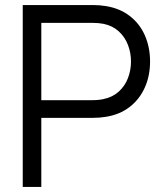

<svg xmlns="http://www.w3.org/2000/svg" viewBox="-20 -740 644 760"><path d="M70 0V-720H348Q374.5 -720 398.5 -716Q453.5 -707.5 493.2 -677Q533 -646.5 553.5 -599.8Q574 -553 574 -496.5Q574 -440 553.2 -393.5Q532.5 -347 493 -316.5Q453.5 -286 398.5 -277.5Q374.5 -273.5 348 -273.5H143.5V0ZM346 -343.5Q371 -343.5 390.5 -348Q426 -355.5 450.2 -377.5Q474.5 -399.5 486.5 -430.8Q498.5 -462 498.5 -496.5Q498.5 -531 486.5 -562.2Q474.5 -593.5 450.2 -615.8Q426 -638 390.5 -645.5Q370.5 -649.5 346 -649.5H143.5V-343.5Z"/></svg>

Font: CCSD_manrope
Style: Regular
Weight: 400
Designer: Mikhail Sharanda
Foundry: Mikhail Sharanda
Version: Version 4.503